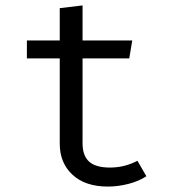

<svg xmlns="http://www.w3.org/2000/svg" viewBox="-20 -676 640 707"><path d="M377 11Q294 11 247 -32.5Q200 -76 200 -147V-461H79V-527H200V-646L284 -656V-527H467L456 -461H284V-148Q284 -103 308 -81Q332 -59 385 -59Q439 -59 486 -84L519 -27Q492 -9 453.5 1Q415 11 377 11Z"/></svg>

Font: Fira Mono
Style: Regular
Weight: 400
Designer: Carrois Corporate & Edenspiekermann AG
Foundry: Carrois Corporate GbR & Edenspiekermann AG
Version: Version 3.206